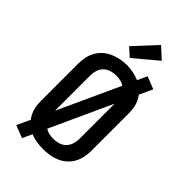

<svg xmlns="http://www.w3.org/2000/svg" viewBox="-309 -1077 1218 1218"><g transform="rotate(45 300.0 -468.0)"><path d="M157 53 73 20 114 -69Q103 -83 95.5 -98.5Q88 -114 83 -131Q78 -148 76.5 -165.5Q75 -183 75 -200V-535Q75 -564 81 -592.5Q87 -621 101.5 -646.5Q116 -672 138 -691.5Q160 -711 186.5 -722.5Q213 -734 242 -740Q271 -746 300 -746Q329 -746 357.5 -740Q386 -734 413 -723L443 -788L527 -755L486 -666Q497 -652 504.5 -636.5Q512 -621 517 -604Q522 -587 523.5 -569.5Q525 -552 525 -535V-200Q525 -171 519 -142.5Q513 -114 499 -88.5Q485 -63 462.5 -43.5Q440 -24 413.5 -12.5Q387 -1 358 3.5Q329 8 300 8Q271 8 242 3.5Q213 -1 187 -12ZM182 -218 372 -632Q356 -643 337 -647Q318 -651 299 -651Q275 -651 252.5 -644Q230 -637 213 -620.5Q196 -604 189 -581Q182 -558 182 -535ZM300 -84Q324 -84 347 -91Q370 -98 386.5 -114.5Q403 -131 410.5 -154Q418 -177 418 -200V-517L228 -103Q244 -92 262.5 -88Q281 -84 300 -84ZM281 -790 225 -840 363 -989 437 -921Z"/></g></svg>

Font: Iosevka Custom SmBdEx
Style: Regular
Weight: 600
Width: 7
Monospace: yes
Designer: Belleve Invis
Foundry: Belleve Invis
Version: Version 11.2.4; ttfautohint (v1.8.4)